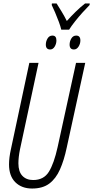

<svg xmlns="http://www.w3.org/2000/svg" viewBox="-20 -1076 537 1106"><path d="M333 -905Q329 -923 319 -950Q309 -977 297.5 -1004Q286 -1031 278 -1047L279 -1056H306Q318 -1037 334 -1011Q350 -985 365 -955Q389 -982 415.5 -1008Q442 -1034 470 -1056H497L496 -1047Q478 -1029 455.5 -1004Q433 -979 412 -952.5Q391 -926 378 -905ZM269 -791Q244 -791 244 -819Q244 -838 254 -854.5Q264 -871 282 -871Q305 -871 305 -843Q305 -824 295 -807.5Q285 -791 269 -791ZM406 -791Q381 -791 381 -819Q381 -838 391 -854.5Q401 -871 419 -871Q443 -871 443 -843Q443 -824 432.5 -807.5Q422 -791 406 -791ZM165 10Q105 10 68.5 -26Q32 -62 32 -129Q32 -168 43 -217L149 -714H202L95 -215Q86 -170 86 -135Q86 -87 109 -63Q132 -39 171 -39Q232 -39 261.5 -86.5Q291 -134 312 -229L418 -714H471L364 -224Q349 -153 325.5 -100Q302 -47 264 -18.5Q226 10 165 10Z"/></svg>

Font: Noto Sans ExtraCondensed Light
Style: Italic
Weight: 300
Width: 2
Italic angle: -12°
Designer: Monotype Design Team
Foundry: Monotype Imaging Inc.
Version: Version 2.013; ttfautohint (v1.8.4.7-5d5b)